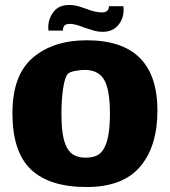

<svg xmlns="http://www.w3.org/2000/svg" viewBox="-20 -739 683 772"><path d="M30 -284Q30 -437 112 -507Q194 -577 329 -577Q613 -577 613 -294Q613 -151 543.5 -69Q474 13 328 13Q179 13 104.5 -57.5Q30 -128 30 -284ZM401 -148Q422 -189 422 -282Q422 -373 401 -414Q380 -456 324 -458Q303 -458 280.5 -453.5Q258 -449 252 -441Q240 -427 233.5 -381.5Q227 -336 227 -282Q227 -198 243 -159Q254 -130 274 -117.5Q294 -105 324 -105Q352 -105 371 -114.5Q390 -124 401 -148ZM477 -699Q477 -663 454.5 -637Q432 -611 392 -611Q375 -611 359 -615.5Q343 -620 319 -628Q282 -643 262 -643Q245 -643 239 -636Q233 -629 233 -616H175L174 -628Q174 -663 195 -691Q216 -719 259 -719Q275 -719 289 -715.5Q303 -712 325 -704Q364 -689 389 -689Q418 -689 418 -714H476Q477 -709 477 -699Z"/></svg>

Font: Lalezar
Style: Regular
Weight: 400
Designer: Borna Izadpanah
Foundry: Borna Izadpanah
Version: Version 1.003